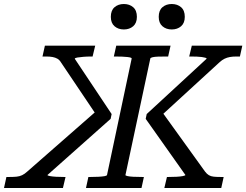

<svg xmlns="http://www.w3.org/2000/svg" viewBox="-81 -938 1229 958"><path d="M348 0 360 -55H371Q391 -55 410 -56Q429 -57 440.5 -59Q452 -61 453 -65L576 -646Q577 -651 554.5 -653.5Q532 -656 497 -656H487L499 -710H770L758 -656H748Q726 -656 708.5 -655.5Q691 -655 680.5 -652.5Q670 -650 669 -646L545 -65Q544 -62 554.5 -59.5Q565 -57 584 -56Q603 -55 627 -55H637L625 0ZM739 0 752 -55H761Q781 -55 800 -56Q819 -57 831.5 -59.5Q844 -62 844 -65L646 -345L651 -369L950 -645Q950 -648 943.5 -650Q937 -652 926 -653.5Q915 -655 901 -655.5Q887 -656 872 -656H863L876 -710H1128L1116 -656H1097Q1080 -656 1066 -653.5Q1052 -651 1039.5 -645Q1027 -639 1014 -627L714 -352L713 -400L942 -82Q951 -70 961 -64Q971 -58 985 -56.5Q999 -55 1019 -55H1035L1023 0ZM233 0H-61L-49 -55H-33Q-13 -55 2 -56.5Q17 -58 29.5 -64Q42 -70 55 -82L418 -400L408 -352L223 -627Q216 -639 205.5 -645Q195 -651 181.5 -653.5Q168 -656 151 -656H131L143 -710H394L381 -656H372Q353 -656 335 -654.5Q317 -653 305 -651Q293 -649 292 -645L476 -369L471 -345L156 -65Q155 -62 167.5 -59.5Q180 -57 199 -56Q218 -55 237 -55H246ZM537 -791Q509 -791 490.5 -807Q472 -823 472 -854Q472 -886 490.5 -902Q509 -918 537 -918Q565 -918 583.5 -902Q602 -886 602 -854Q602 -823 583.5 -807Q565 -791 537 -791ZM776 -791Q748 -791 729.5 -807Q711 -823 711 -854Q711 -886 729.5 -902Q748 -918 776 -918Q804 -918 822.5 -902Q841 -886 841 -854Q841 -823 822.5 -807Q804 -791 776 -791Z"/></svg>

Font: Roboto Serif
Style: Italic
Weight: 400
Italic angle: -10°
Designer: Greg Gazdowicz
Foundry: Commercial Type
Version: Version 1.008